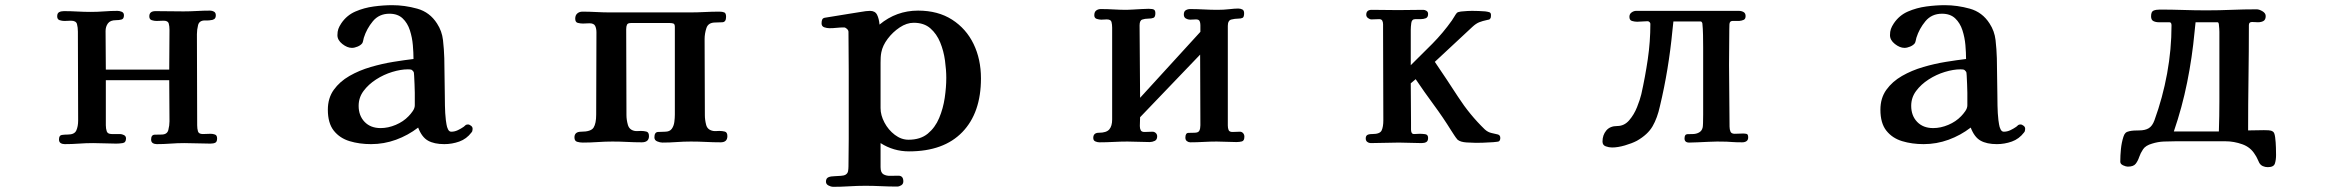

<svg xmlns="http://www.w3.org/2000/svg" viewBox="-20 -550 9040 742"><path d="M819 -15Q819 -2 812 1.5Q805 5 793 5Q768 5 743 4Q718 3 692 3Q666 3 639 5Q612 7 586 7Q577 7 570.5 3Q564 -1 564 -11Q564 -29 578 -29.5Q592 -30 604 -30Q626 -30 630.5 -47.5Q635 -65 635 -81Q635 -121 634.5 -160.5Q634 -200 634 -240H389V-66Q389 -53 392.5 -42.5Q396 -32 412 -32Q419 -32 428 -32Q437 -32 444 -32Q451 -32 459 -28Q467 -24 467 -15Q467 1 454 3Q441 5 429 5Q407 5 385 4Q363 3 340 3Q312 3 285 5Q258 7 230 7Q221 7 214.5 3Q208 -1 208 -11Q208 -27 219 -28.5Q230 -30 242 -30Q268 -30 275 -46Q282 -62 282 -84Q282 -170 281.5 -256Q281 -342 281 -428Q281 -444 277.5 -457Q274 -470 254 -470Q248 -470 241.5 -469.5Q235 -469 229 -469Q220 -469 210.5 -472Q201 -475 201 -487Q201 -499 208.5 -503Q216 -507 227 -507Q253 -507 279 -505.5Q305 -504 331 -504Q356 -504 382.5 -506Q409 -508 434 -508Q442 -508 450.5 -504.5Q459 -501 459 -491Q459 -477 449.5 -474.5Q440 -472 428 -472Q406 -472 397 -459.5Q388 -447 388 -430Q388 -395 388.5 -355.5Q389 -316 389 -281H634Q634 -319 634.5 -358Q635 -397 635 -435Q635 -449 632 -459.5Q629 -470 612 -470Q605 -470 598.5 -469.5Q592 -469 585 -469Q576 -469 566.5 -472Q557 -475 557 -487Q557 -507 581 -507Q607 -507 635.5 -506.5Q664 -506 689 -506Q714 -506 740.5 -507.5Q767 -509 792 -509Q800 -509 807 -505Q814 -501 814 -491Q814 -480 807.5 -476Q801 -472 793 -472Q789 -471 783 -471Q777 -471 772 -471Q750 -471 745.5 -453Q741 -435 741 -418Q741 -330 741.5 -242Q742 -154 742 -66Q742 -53 745 -42.5Q748 -32 764 -32Q771 -32 779 -32.5Q787 -33 794 -33Q803 -33 811 -30Q819 -27 819 -15Z M1583 -171Q1583 -176 1583 -191.5Q1583 -207 1582 -225Q1581 -243 1580.5 -257Q1580 -271 1578 -273Q1573 -280 1568.5 -281Q1564 -282 1556 -282Q1529 -282 1496 -272Q1463 -262 1433.5 -243Q1404 -224 1385 -198.5Q1366 -173 1366 -141Q1366 -103 1389 -79Q1412 -55 1451 -55Q1480 -55 1509.5 -67.5Q1539 -80 1559 -101Q1567 -109 1575 -120.5Q1583 -132 1583 -143ZM1806 -48Q1806 -42 1802 -38Q1783 -13 1755 -3Q1727 7 1697 7Q1658 7 1634 -6.5Q1610 -20 1596 -57Q1557 -27 1510.5 -10Q1464 7 1414 7Q1369 7 1331 -4.5Q1293 -16 1270 -45Q1247 -74 1247 -126Q1247 -171 1270 -203Q1293 -235 1330.5 -256.5Q1368 -278 1412.5 -291Q1457 -304 1500.5 -311Q1544 -318 1578 -322Q1578 -346 1575.5 -375.5Q1573 -405 1564 -433Q1555 -461 1536 -479Q1517 -497 1485 -497Q1445 -497 1421 -468Q1397 -439 1386 -404Q1385 -400 1383.5 -393Q1382 -386 1380 -383Q1374 -375 1362 -370Q1350 -365 1340 -365Q1322 -365 1303 -380Q1284 -395 1284 -414Q1284 -428 1287.5 -438Q1291 -448 1299 -460Q1320 -491 1353.5 -505.5Q1387 -520 1424.5 -525Q1462 -530 1496 -530Q1544 -530 1592.5 -516.5Q1641 -503 1669 -459Q1688 -430 1692 -395Q1696 -360 1697 -325Q1698 -290 1698 -254.5Q1698 -219 1699 -184Q1699 -172 1699.5 -142Q1700 -112 1703 -86Q1704 -80 1705.5 -69.5Q1707 -59 1711.5 -50Q1716 -41 1724 -41Q1737 -41 1749.5 -47Q1762 -53 1772 -60Q1777 -65 1780 -67Q1783 -69 1789 -69Q1794 -69 1801 -63.5Q1808 -58 1806 -48Z M2791 -24Q2791 0 2765 0Q2737 0 2708 -1.5Q2679 -3 2650 -3Q2622 -3 2595 -1Q2568 1 2540 1Q2531 1 2520 -3.5Q2509 -8 2509 -19Q2509 -39 2522.5 -40Q2536 -41 2550 -41Q2568 -41 2576 -52Q2584 -63 2586 -78.5Q2588 -94 2588 -107V-419Q2588 -426 2588 -432.5Q2588 -439 2588 -446Q2588 -457 2582.5 -459Q2577 -461 2569 -461H2418Q2406 -461 2403 -454.5Q2400 -448 2400 -437Q2400 -354 2400.5 -271Q2401 -188 2401 -105Q2401 -87 2406.5 -67.5Q2412 -48 2433 -44Q2439 -43 2445 -43.5Q2451 -44 2457 -44Q2468 -44 2478 -41.5Q2488 -39 2488 -24Q2488 0 2460 0Q2432 0 2404 -1.5Q2376 -3 2347 -3Q2319 -3 2290 -1Q2261 1 2232 1Q2221 1 2210.5 -2Q2200 -5 2200 -19Q2200 -41 2226 -41Q2264 -41 2274 -57Q2284 -73 2284 -107Q2284 -187 2284.5 -266.5Q2285 -346 2285 -425Q2285 -440 2280 -450Q2275 -460 2258 -460Q2252 -460 2245.5 -459.5Q2239 -459 2233 -459Q2223 -459 2213 -461.5Q2203 -464 2203 -478Q2203 -491 2211 -498Q2219 -505 2231 -505Q2256 -505 2284.5 -503.5Q2313 -502 2338 -502H2645Q2674 -502 2703 -503.5Q2732 -505 2760 -505Q2772 -505 2779 -502Q2786 -499 2786 -485Q2786 -465 2772 -464Q2758 -463 2744 -463Q2717 -463 2710 -441.5Q2703 -420 2703 -399Q2703 -326 2703.5 -252.5Q2704 -179 2704 -105Q2704 -87 2709 -67.5Q2714 -48 2736 -44Q2742 -43 2748 -43.5Q2754 -44 2760 -44Q2771 -44 2781 -41.5Q2791 -39 2791 -24Z M3637 -249Q3637 -279 3632 -316Q3627 -353 3613.5 -386Q3600 -419 3575.5 -440.5Q3551 -462 3511 -462Q3484 -462 3457 -444Q3430 -426 3410.5 -400Q3391 -374 3386 -348Q3384 -338 3383.5 -328Q3383 -318 3383 -308V-132Q3383 -105 3398 -76.5Q3413 -48 3438 -29Q3463 -10 3491 -10Q3537 -10 3565.5 -33.5Q3594 -57 3609.5 -94Q3625 -131 3631 -172Q3637 -213 3637 -249ZM3771 -247Q3771 -114 3699 -39.5Q3627 35 3493 35Q3433 35 3383 3V96Q3383 117 3394 123.5Q3405 130 3421 129.5Q3437 129 3452 129Q3471 129 3471 151Q3471 161 3463 166Q3455 171 3447 171Q3417 171 3385.5 169.5Q3354 168 3324 168Q3294 168 3261.5 170Q3229 172 3199 172Q3192 172 3182 167Q3172 162 3172 152Q3172 139 3181.5 135Q3191 131 3204 131Q3218 130 3229.5 129.5Q3241 129 3248 125Q3256 120 3257.5 111Q3259 102 3259 93Q3259 67 3259.5 40Q3260 13 3260 -13V-274Q3260 -315 3259.5 -351Q3259 -387 3259 -427Q3259 -433 3253 -438.5Q3247 -444 3242 -444Q3227 -444 3213.5 -442.5Q3200 -441 3185 -441Q3176 -441 3165.5 -444.5Q3155 -448 3155 -460Q3155 -470 3158 -475.5Q3161 -481 3171 -482Q3186 -484 3211 -488.5Q3236 -493 3257 -496Q3279 -499 3304 -503.5Q3329 -508 3342 -508Q3362 -508 3369.5 -493Q3377 -478 3379 -455Q3444 -509 3528 -509Q3605 -509 3659.5 -474Q3714 -439 3742.5 -380Q3771 -321 3771 -247Z M4789 -22Q4789 -6 4779.5 -3.5Q4770 -1 4758 -1Q4739 -1 4720 -2Q4701 -3 4682 -3Q4658 -3 4631 -1.5Q4604 0 4580 0Q4573 0 4567 -4.5Q4561 -9 4561 -18Q4561 -36 4572.5 -36.5Q4584 -37 4596 -37Q4611 -37 4615 -45Q4619 -53 4619 -66Q4619 -134 4618.5 -202.5Q4618 -271 4618 -339L4386 -97Q4386 -89 4385.5 -80Q4385 -71 4385 -63Q4385 -53 4388.5 -46.5Q4392 -40 4403 -40Q4409 -40 4418.5 -40.5Q4428 -41 4434 -41Q4441 -41 4446.5 -36Q4452 -31 4452 -23Q4452 -10 4442.5 -5.5Q4433 -1 4423 -1Q4403 -1 4380 -2Q4357 -3 4337 -3Q4312 -3 4283.5 -1.5Q4255 0 4229 0Q4221 0 4213 -3.5Q4205 -7 4205 -17Q4205 -37 4227 -37Q4256 -37 4267 -50Q4278 -63 4278 -88V-443Q4278 -455 4275.5 -465Q4273 -475 4257 -475Q4252 -475 4246.5 -474.5Q4241 -474 4236 -474Q4228 -474 4218.5 -477Q4209 -480 4209 -491Q4209 -504 4216.5 -509.5Q4224 -515 4234 -515Q4260 -515 4284.5 -513.5Q4309 -512 4334 -512Q4339 -512 4356.5 -513Q4374 -514 4392.5 -515Q4411 -516 4419 -516Q4435 -516 4440 -512.5Q4445 -509 4445 -499Q4445 -484 4437.5 -481Q4430 -478 4417 -478Q4405 -478 4394.5 -474.5Q4384 -471 4384 -452Q4384 -382 4385 -312Q4386 -242 4386 -172L4619 -427Q4619 -433 4619 -440Q4619 -447 4619 -453Q4619 -462 4616 -468.5Q4613 -475 4602 -475Q4596 -475 4590.5 -474.5Q4585 -474 4579 -474Q4571 -474 4563 -478.5Q4555 -483 4555 -494Q4555 -506 4562.5 -510.5Q4570 -515 4580 -515Q4605 -515 4632.5 -513.5Q4660 -512 4685 -512Q4709 -512 4730.5 -514.5Q4752 -517 4765 -517Q4774 -517 4781 -513.5Q4788 -510 4788 -499Q4788 -484 4782 -481Q4776 -478 4765 -478Q4752 -478 4738.5 -474.5Q4725 -471 4725 -450V-65Q4725 -55 4728 -47.5Q4731 -40 4743 -40Q4749 -40 4757.5 -40.5Q4766 -41 4772 -41Q4779 -41 4784 -35.5Q4789 -30 4789 -22Z M5778 -17Q5778 -8 5773 -4Q5770 -2 5750.5 -0.5Q5731 1 5711 1.5Q5691 2 5684 2Q5671 2 5647.5 0.5Q5624 -1 5613 -10Q5606 -18 5600 -27.5Q5594 -37 5588 -46Q5557 -96 5520.5 -145.5Q5484 -195 5451 -244L5432 -228Q5432 -191 5432.5 -153Q5433 -115 5433 -77Q5433 -70 5433 -63Q5433 -56 5433 -49Q5433 -42 5435.5 -37Q5438 -32 5445 -32Q5450 -32 5456 -32.5Q5462 -33 5467 -33Q5476 -33 5487.5 -31.5Q5499 -30 5499 -17Q5499 -5 5492 -1Q5485 3 5474 3Q5452 3 5430 2Q5408 1 5386 1Q5361 1 5332 2Q5303 3 5277 3Q5270 3 5264 -1.5Q5258 -6 5258 -15Q5258 -24 5263.5 -28Q5269 -32 5284 -32Q5313 -32 5319.5 -46Q5326 -60 5326 -85Q5326 -170 5325.5 -257Q5325 -344 5325 -429Q5325 -436 5325 -442.5Q5325 -449 5325 -456Q5325 -464 5322 -470Q5319 -476 5310 -476Q5305 -476 5295 -475.5Q5285 -475 5280 -475Q5274 -475 5267 -480Q5260 -485 5260 -493Q5260 -512 5281 -512Q5306 -512 5332 -511.5Q5358 -511 5383 -511Q5405 -511 5431.5 -511.5Q5458 -512 5480 -512Q5487 -512 5493 -508Q5499 -504 5499 -496Q5499 -483 5490 -479.5Q5481 -476 5470 -476Q5464 -476 5459.5 -476Q5455 -476 5449 -476Q5436 -476 5434 -461Q5432 -446 5432 -435V-298Q5474 -339 5515.5 -381Q5557 -423 5591 -471Q5596 -478 5600.5 -486Q5605 -494 5610 -500Q5614 -504 5626 -505.5Q5638 -507 5651 -507.5Q5664 -508 5669 -508Q5682 -508 5694.5 -507.5Q5707 -507 5720 -506Q5728 -505 5735 -503Q5742 -501 5742 -492Q5742 -488 5741.5 -483.5Q5741 -479 5736 -475Q5735 -474 5732.5 -474Q5730 -474 5728 -473Q5709 -469 5696.5 -464Q5684 -459 5670 -446L5525 -311Q5570 -245 5615 -175.5Q5660 -106 5718 -50Q5730 -39 5744 -36Q5758 -33 5768 -30.5Q5778 -28 5778 -17Z M6736 -19Q6736 -9 6729.5 -4.5Q6723 0 6713 0Q6689 0 6676.5 -1Q6664 -2 6652.5 -2.5Q6641 -3 6616 -3Q6606 -3 6584 -2Q6562 -1 6540 0Q6518 1 6508 1Q6490 1 6490 -15Q6490 -31 6501 -31.5Q6512 -32 6522 -32Q6535 -32 6546 -38Q6557 -44 6560 -57Q6561 -60 6561.5 -74.5Q6562 -89 6562 -107Q6562 -125 6562 -140.5Q6562 -156 6562 -160Q6562 -212 6562 -263.5Q6562 -315 6562 -366Q6562 -389 6561.5 -414.5Q6561 -440 6559 -459Q6559 -461 6557 -464Q6555 -467 6553 -467H6447Q6446 -458 6445 -448.5Q6444 -439 6443 -430Q6436 -357 6424 -284Q6412 -211 6395 -140Q6385 -94 6366.5 -62Q6348 -30 6306 -6Q6287 4 6259.5 12Q6232 20 6210 20Q6198 20 6185.5 15.5Q6173 11 6173 -3Q6173 -28 6187.5 -45.5Q6202 -63 6230 -63Q6257 -63 6276 -85Q6295 -107 6306.5 -136Q6318 -165 6323 -186Q6338 -253 6348 -321Q6358 -389 6358 -458Q6358 -461 6355 -464.5Q6352 -468 6347 -468Q6336 -468 6327 -467Q6318 -466 6307 -466Q6297 -466 6287 -469Q6277 -472 6277 -485Q6277 -496 6285.5 -502Q6294 -508 6303 -508H6700Q6710 -508 6718 -503.5Q6726 -499 6726 -488Q6726 -477 6719 -473.5Q6712 -470 6701 -469Q6694 -469 6687 -469Q6680 -469 6675 -469Q6664 -469 6663.5 -455.5Q6663 -442 6663 -435Q6663 -407 6662.5 -367Q6662 -327 6662 -299Q6662 -238 6663 -180Q6664 -122 6664 -61Q6664 -50 6667.5 -41.5Q6671 -33 6684 -33Q6690 -33 6700 -33.5Q6710 -34 6716 -34Q6724 -34 6730 -32.5Q6736 -31 6736 -19Z M7583 -171Q7583 -176 7583 -191.5Q7583 -207 7582 -225Q7581 -243 7580.5 -257Q7580 -271 7578 -273Q7573 -280 7568.5 -281Q7564 -282 7556 -282Q7529 -282 7496 -272Q7463 -262 7433.5 -243Q7404 -224 7385 -198.5Q7366 -173 7366 -141Q7366 -103 7389 -79Q7412 -55 7451 -55Q7480 -55 7509.5 -67.5Q7539 -80 7559 -101Q7567 -109 7575 -120.5Q7583 -132 7583 -143ZM7806 -48Q7806 -42 7802 -38Q7783 -13 7755 -3Q7727 7 7697 7Q7658 7 7634 -6.5Q7610 -20 7596 -57Q7557 -27 7510.5 -10Q7464 7 7414 7Q7369 7 7331 -4.5Q7293 -16 7270 -45Q7247 -74 7247 -126Q7247 -171 7270 -203Q7293 -235 7330.5 -256.5Q7368 -278 7412.5 -291Q7457 -304 7500.5 -311Q7544 -318 7578 -322Q7578 -346 7575.5 -375.5Q7573 -405 7564 -433Q7555 -461 7536 -479Q7517 -497 7485 -497Q7445 -497 7421 -468Q7397 -439 7386 -404Q7385 -400 7383.5 -393Q7382 -386 7380 -383Q7374 -375 7362 -370Q7350 -365 7340 -365Q7322 -365 7303 -380Q7284 -395 7284 -414Q7284 -428 7287.5 -438Q7291 -448 7299 -460Q7320 -491 7353.5 -505.5Q7387 -520 7424.5 -525Q7462 -530 7496 -530Q7544 -530 7592.5 -516.5Q7641 -503 7669 -459Q7688 -430 7692 -395Q7696 -360 7697 -325Q7698 -290 7698 -254.5Q7698 -219 7699 -184Q7699 -172 7699.5 -142Q7700 -112 7703 -86Q7704 -80 7705.5 -69.5Q7707 -59 7711.5 -50Q7716 -41 7724 -41Q7737 -41 7749.5 -47Q7762 -53 7772 -60Q7777 -65 7780 -67Q7783 -69 7789 -69Q7794 -69 7801 -63.5Q7808 -58 7806 -48Z M8557 -427Q8557 -430 8556.5 -439Q8556 -448 8555 -456Q8554 -464 8550 -464H8465Q8464 -455 8463 -445.5Q8462 -436 8461 -426Q8452 -329 8432.5 -232Q8413 -135 8381 -42H8555Q8556 -72 8556.5 -101.5Q8557 -131 8557 -161ZM8776 49Q8776 68 8771.5 82Q8767 96 8744 96Q8734 96 8725 92Q8716 88 8711 79Q8707 71 8703.5 63Q8700 55 8695 48Q8678 19 8645.5 7.5Q8613 -4 8581 -4H8387Q8365 -4 8342 -3Q8319 -2 8297 5Q8272 12 8262 27Q8252 42 8247 57Q8242 72 8233.5 83Q8225 94 8203 94Q8196 94 8185 89Q8174 84 8174 75Q8174 51 8176.5 26Q8179 1 8186 -21Q8189 -31 8194 -36Q8199 -41 8209 -43Q8218 -45 8227.5 -45.5Q8237 -46 8247 -46Q8270 -46 8284 -54.5Q8298 -63 8306 -85Q8338 -173 8355 -266Q8372 -359 8372 -452Q8372 -464 8364 -464Q8356 -464 8347 -464H8323Q8311 -464 8302 -468.5Q8293 -473 8293 -487Q8293 -505 8302.5 -509Q8312 -513 8327 -513Q8372 -513 8417 -511.5Q8462 -510 8507 -510Q8556 -510 8604 -512Q8652 -514 8701 -514Q8711 -514 8723.5 -506.5Q8736 -499 8736 -488Q8736 -474 8727.5 -469Q8719 -464 8706 -464Q8701 -464 8695 -464.5Q8689 -465 8683 -465Q8671 -465 8671 -453Q8671 -352 8669.5 -249.5Q8668 -147 8668 -46Q8683 -46 8698.5 -46.5Q8714 -47 8729 -47Q8737 -47 8747 -46.5Q8757 -46 8763 -42Q8770 -39 8772.5 -19.5Q8775 0 8775.5 20.5Q8776 41 8776 49Z"/></svg>

Font: Kaisei Tokumin ExtraBold
Style: Regular
Weight: 800
Designer: Font-Kai, 金井和夫
Foundry: KAZUO KANAI
Version: Version 5.003